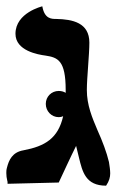

<svg xmlns="http://www.w3.org/2000/svg" viewBox="-20 -582 375 608"><path d="M125 -253C125 -230 143 -211 166 -211C171 -211 176 -212 180 -214C164 -144 123 -119 54 -106C19 -100 8 -75 2 -51C0 -44 0 -39 0 -34C0 -26 1 -18 3 -10C4 -8 4 -6 4 0L166 -4C184 -42 202 -82 221 -120C224 -109 227 -96 230 -83C241 -38 251 6 316 6C326 -9 329 -21 329 -33C329 -43 327 -57 325 -69C318 -99 304 -136 289 -169C272 -209 255 -249 255 -297C255 -316 257 -344 259 -372C261 -400 263 -429 263 -447C263 -510 210 -521 158 -522C143 -522 121 -522 114 -562C114 -562 29 -542 29 -475C29 -421 101 -409 124 -406C163 -400 188 -391 188 -297C188 -294 188 -291 188 -288C182 -292 174 -294 166 -294C143 -294 125 -276 125 -253Z"/></svg>

Font: Libertinus Serif Semibold
Style: Regular
Weight: 600
Designer: Philipp H. Poll, Khaled Hosny
Foundry: Caleb Maclennan
Version: Version 7.050;RELEASE